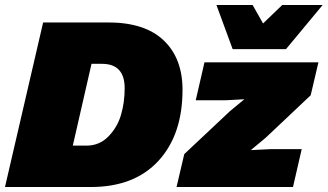

<svg xmlns="http://www.w3.org/2000/svg" viewBox="-28 -750 1314 770"><path d="M905 -553 840 -730H985L1027 -656L1104 -730H1266L1119 -553ZM-8 0 145 -660H406Q553 -660 628.5 -588Q704 -516 704 -390Q704 -210 607.5 -105Q511 0 336 0ZM680 0 711 -132 894 -304 952 -352 879 -348H757L792 -500H1249L1218 -368L1038 -198L978 -148L1060 -152H1182L1147 0ZM264 -166H319Q371 -166 407 -203Q443 -240 457.5 -290Q472 -340 472 -396Q472 -494 381 -494H339Z"/></svg>

Font: Elaine Sans Black
Style: Italic
Weight: 900
Italic angle: -13°
Designer: Wei Huang
Foundry: Wei Huang
Version: Version 2.001;December 24, 2019;FontCreator 12.0.0.2547 64-b